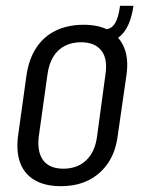

<svg xmlns="http://www.w3.org/2000/svg" viewBox="-20 -632 496 659"><path d="M189 7Q135 7 99.5 -13.5Q64 -34 49.5 -72.5Q35 -111 42 -166L71 -374Q79 -429 104.5 -468Q130 -507 171.5 -527Q213 -547 267 -547Q321 -547 356 -526.5Q391 -506 406.5 -467.5Q422 -429 414 -374L384 -166Q377 -111 351 -72.5Q325 -34 284 -13.5Q243 7 189 7ZM198 -53Q245 -53 275.5 -81.5Q306 -110 313 -163L342 -377Q350 -431 327.5 -459Q305 -487 258 -487Q227 -487 202.5 -474.5Q178 -462 163 -437.5Q148 -413 143 -377L113 -163Q107 -110 128.5 -81.5Q150 -53 198 -53ZM336 -531Q353 -531 363.5 -539Q374 -547 381 -565Q388 -583 392 -612H438Q420 -486 330 -486Z"/></svg>

Font: Pathway Extreme Condensed Light
Style: Italic
Weight: 300
Width: 3
Italic angle: -8°
Version: Version 1.001;gftools[0.9.26]